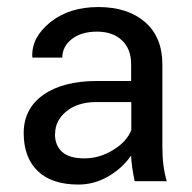

<svg xmlns="http://www.w3.org/2000/svg" viewBox="-20 -503 535 534"><path d="M198.2 10.3Q124 10.3 85 -27.3Q45.9 -64.9 45.9 -132.8Q45.9 -200.7 100.6 -239.3Q155.3 -277.8 251 -277.8H344.7V-324.7Q344.7 -366.7 319.1 -390.9Q293.5 -415 249.8 -415Q206.1 -415 179.7 -394.3Q153.3 -373.5 153.3 -342.8H70.8L69.8 -345.2Q67.4 -398.9 119.9 -441.2Q172.4 -483.4 253.7 -483.4Q335 -483.4 383.3 -441.7Q431.6 -399.9 431.6 -323.7V-94.7Q431.6 -39.6 443.8 1H354.5Q345.2 -44.4 344.7 -70.3Q319.3 -34.2 280.5 -12Q241.7 10.3 198.2 10.3ZM133.3 -130.9H132.8Q132.8 -98.6 152.8 -80.6Q172.9 -62.5 214.8 -62.5Q256.8 -62.5 295.2 -86.2Q333.5 -109.9 345.2 -141.6V-219.2H248.5Q196.8 -219.2 165 -193.6Q133.3 -168 133.3 -130.9Z"/></svg>

Font: Yantramanav
Style: Regular
Weight: 400
Version: Version 1.000;PS 1.0;hotconv 1.0.72;makeotf.lib2.5.5900; ttf